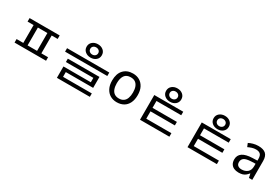

<svg xmlns="http://www.w3.org/2000/svg" viewBox="83 -1883 4680 3221"><g transform="rotate(30 2423.0 -273.0)"><path d="M173 -483H756V-415H173ZM160 -69H770V-1H160ZM290 -429H373V-42H290ZM557 -429H640V-42H557Z M1388 -677Q1451 -677 1493 -641.5Q1535 -606 1535 -548Q1535 -490 1493 -454.5Q1451 -419 1388 -419Q1326 -419 1283.5 -454.5Q1241 -490 1241 -548Q1241 -606 1283.5 -641.5Q1326 -677 1388 -677ZM1388 -616Q1355 -616 1333.5 -597Q1312 -578 1312 -548Q1312 -517 1333.5 -497.5Q1355 -478 1388 -478Q1421 -478 1443 -497.5Q1465 -517 1465 -548Q1465 -578 1443 -597Q1421 -616 1388 -616ZM970 -360H1788V-293H970ZM1069 -214H1682V-2H1152V112H1071V-64H1601V-149H1069ZM1071 90H1709V156H1071Z M2391 -269Q2391 -180 2360.5 -117.5Q2330 -55 2274 -22.5Q2218 10 2141 10Q2070 10 2014.5 -22.5Q1959 -55 1927 -117.5Q1895 -180 1895 -269Q1895 -402 1962 -474Q2029 -546 2144 -546Q2217 -546 2272.5 -513.5Q2328 -481 2359.5 -419.5Q2391 -358 2391 -269ZM1986 -269Q1986 -206 2002.5 -159.5Q2019 -113 2054 -88Q2089 -63 2143 -63Q2197 -63 2232 -88Q2267 -113 2283.5 -159.5Q2300 -206 2300 -269Q2300 -333 2283 -378Q2266 -423 2231.5 -447.5Q2197 -472 2142 -472Q2060 -472 2023 -418Q1986 -364 1986 -269Z M2913 -702Q2976 -702 3018 -666.5Q3060 -631 3060 -573Q3060 -515 3018 -479.5Q2976 -444 2913 -444Q2851 -444 2808.5 -479.5Q2766 -515 2766 -573Q2766 -631 2808.5 -666.5Q2851 -702 2913 -702ZM2913 -641Q2880 -641 2858.5 -622Q2837 -603 2837 -573Q2837 -542 2858.5 -522.5Q2880 -503 2913 -503Q2946 -503 2968 -522.5Q2990 -542 2990 -573Q2990 -603 2968 -622Q2946 -641 2913 -641ZM2630 -411H3191V-343H2712V35H2630ZM2630 0H3199V68H2630ZM2649 -210H3184V-142H2649Z M3833 -702Q3896 -702 3938 -666.5Q3980 -631 3980 -573Q3980 -515 3938 -479.5Q3896 -444 3833 -444Q3771 -444 3728.5 -479.5Q3686 -515 3686 -573Q3686 -631 3728.5 -666.5Q3771 -702 3833 -702ZM3833 -641Q3800 -641 3778.5 -622Q3757 -603 3757 -573Q3757 -542 3778.5 -522.5Q3800 -503 3833 -503Q3866 -503 3888 -522.5Q3910 -542 3910 -573Q3910 -603 3888 -622Q3866 -641 3833 -641ZM3550 -411H4111V-343H3632V35H3550ZM3550 0H4119V68H3550ZM3569 -210H4104V-142H3569Z M4573 -545Q4671 -545 4718 -502Q4765 -459 4765 -365V0H4701L4684 -76H4680Q4657 -47 4632.5 -27.5Q4608 -8 4576.5 1Q4545 10 4500 10Q4452 10 4413.5 -7Q4375 -24 4353 -59.5Q4331 -95 4331 -149Q4331 -229 4394 -272.5Q4457 -316 4588 -320L4679 -323V-355Q4679 -422 4650 -448Q4621 -474 4568 -474Q4526 -474 4488 -461.5Q4450 -449 4417 -433L4390 -499Q4425 -518 4473 -531.5Q4521 -545 4573 -545ZM4599 -259Q4499 -255 4460.5 -227Q4422 -199 4422 -148Q4422 -103 4449.5 -82Q4477 -61 4520 -61Q4588 -61 4633 -98.5Q4678 -136 4678 -214V-262Z"/></g></svg>

Font: korean115
Style: Regular
Weight: 400
Designer: Monotype Design Team
Foundry: Monotype Imaging Inc.
Version: Version 2.013